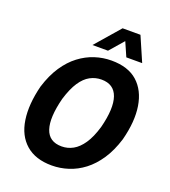

<svg xmlns="http://www.w3.org/2000/svg" viewBox="-164 -1043 1037 1172"><g transform="rotate(20 354.5 -456.5)"><path d="M308 11Q202 11 139.5 -43.5Q77 -98 62.5 -195.5Q48 -293 80 -419Q105 -499 142.5 -555Q180 -611 227 -646.5Q274 -682 326.5 -699Q379 -716 434 -716Q542 -716 603 -661.5Q664 -607 679.5 -510.5Q695 -414 662 -288Q637 -207 599 -150.5Q561 -94 514.5 -58.5Q468 -23 415 -6Q362 11 308 11ZM325 -119Q364 -119 398.5 -138Q433 -157 462 -199.5Q491 -242 512 -313Q546 -445 521.5 -515.5Q497 -586 416 -586Q377 -586 342.5 -567.5Q308 -549 280 -507Q252 -465 230 -393Q196 -260 219.5 -189.5Q243 -119 325 -119ZM291 -765 429 -924H545L614 -765H511L471 -856L392 -765Z"/></g></svg>

Font: Nunito Sans 7pt Condensed ExtraBold
Style: Italic
Weight: 800
Width: 3
Italic angle: -9°
Designer: Vernon Adams
Foundry: Vernon Adams
Version: Version 3.101;gftools[0.9.27]